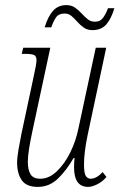

<svg xmlns="http://www.w3.org/2000/svg" viewBox="-20 -723 468 752"><path d="M325 9Q270 9 270 -68Q270 -86 272 -104H268Q242 -58 208 -24.5Q174 9 128 9Q83 9 65 -17.5Q47 -44 47 -86Q47 -106 52.5 -137.5Q58 -169 64 -199L111 -419Q123 -472 123 -487Q123 -502 114.5 -507Q106 -512 78 -512H65L71 -536H177L106 -205Q99 -172 94 -141.5Q89 -111 89 -89Q89 -58 99.5 -40.5Q110 -23 138 -23Q172 -23 202.5 -52Q233 -81 255 -125.5Q277 -170 287 -219L355 -536H396L323 -193Q309 -126 309 -78Q309 -45 316 -34Q323 -23 335 -23Q358 -23 382 -49L397 -30Q381 -11 360.5 -1Q340 9 325 9ZM342 -605Q322 -605 308 -615Q294 -625 283 -637.5Q272 -650 260.5 -660Q249 -670 233 -670Q210 -670 199.5 -655Q189 -640 181 -616H155Q168 -659 188 -681Q208 -703 240 -703Q260 -703 274 -693Q288 -683 299.5 -670.5Q311 -658 323 -648Q335 -638 352 -638Q373 -638 384.5 -654.5Q396 -671 403 -691H428Q416 -650 396.5 -627.5Q377 -605 342 -605Z"/></svg>

Font: Noto Serif ExtraCondensed ExtraLight
Style: Italic
Weight: 200
Width: 2
Italic angle: -12°
Designer: Monotype Design Team
Foundry: Monotype Imaging Inc.
Version: Version 2.014; ttfautohint (v1.8.4.7-5d5b)